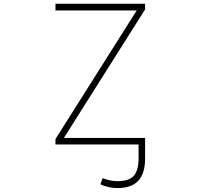

<svg xmlns="http://www.w3.org/2000/svg" viewBox="-20 -752 1040 1002"><path d="M313.5 -32.2H737.3V-15.6V-5.9V73.2Q737.3 153.3 701.7 191.4Q666 229.5 592.8 229.5Q546.9 229.5 503.9 210L515.6 177.7Q555.7 193.4 592.8 193.4Q652.3 193.4 677.7 166Q703.1 138.7 703.1 73.2V2H269.5V-26.4L693.4 -697.3H269.5V-732.4H737.3V-703.1Z"/></svg>

Font: GenEi Gothic M ExtraLight
Style: Regular
Weight: 200
Designer: o_tamon (Modified); [Source Han Sans]
Ryoko NISHIZUKA  (kana & ideographs); Paul D. Hunt (Latin, Greek & Cyrillic); Wenl
Version: Version 1.1a;Original Version 1.004